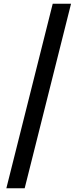

<svg xmlns="http://www.w3.org/2000/svg" viewBox="-20 -825 428 1027"><path d="M262 -805H360L112 182H14Z"/></svg>

Font: Noto Sans Tobesmart edit
Style: Bold
Weight: 700
Designer: Ryoko NISHIZUKA  (kana & ideographs); Paul D. Hunt (Latin, Greek & Cyrillic); Wenlong ZHANG  (bopomofo); Sandoll Communi
Foundry: Adobe Systems Incorporated
Version: Version 1.005 Oct 7, 2021